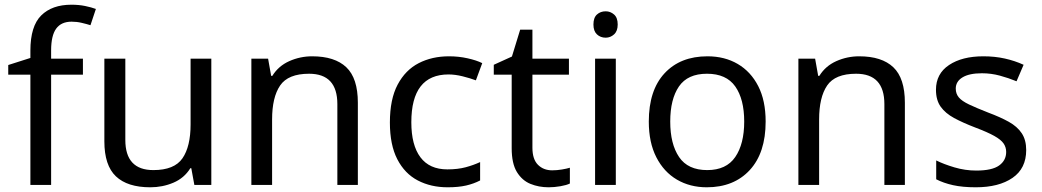

<svg xmlns="http://www.w3.org/2000/svg" viewBox="-20 -785 4421 815"><path d="M332 -468H197V0H109V-468H15V-509L109 -539V-570Q109 -674 155 -719.5Q201 -765 283 -765Q315 -765 341.5 -759.5Q368 -754 387 -747L364 -678Q348 -683 327 -688Q306 -693 284 -693Q240 -693 218.5 -663.5Q197 -634 197 -571V-536H332Z M877 -536V0H805L792 -71H788Q762 -29 716 -9.5Q670 10 618 10Q521 10 472 -36.5Q423 -83 423 -185V-536H512V-191Q512 -63 631 -63Q720 -63 754.5 -113Q789 -163 789 -257V-536Z M1305 -546Q1401 -546 1450 -499.5Q1499 -453 1499 -349V0H1412V-343Q1412 -472 1292 -472Q1203 -472 1169 -422Q1135 -372 1135 -278V0H1047V-536H1118L1131 -463H1136Q1162 -505 1208 -525.5Q1254 -546 1305 -546Z M1880 10Q1809 10 1753.5 -19Q1698 -48 1666.5 -109Q1635 -170 1635 -265Q1635 -364 1668 -426Q1701 -488 1757.5 -517Q1814 -546 1886 -546Q1927 -546 1965 -537.5Q2003 -529 2027 -517L2000 -444Q1976 -453 1944 -461Q1912 -469 1884 -469Q1726 -469 1726 -266Q1726 -169 1764.5 -117.5Q1803 -66 1879 -66Q1923 -66 1956.5 -75Q1990 -84 2018 -97V-19Q1991 -5 1958.5 2.5Q1926 10 1880 10Z M2324 -62Q2344 -62 2365 -65.5Q2386 -69 2399 -73V-6Q2385 1 2359 5.5Q2333 10 2309 10Q2267 10 2231.5 -4.5Q2196 -19 2174 -55Q2152 -91 2152 -156V-468H2076V-510L2153 -545L2188 -659H2240V-536H2395V-468H2240V-158Q2240 -109 2263.5 -85.5Q2287 -62 2324 -62Z M2551 -737Q2571 -737 2586.5 -723.5Q2602 -710 2602 -681Q2602 -653 2586.5 -639Q2571 -625 2551 -625Q2529 -625 2514 -639Q2499 -653 2499 -681Q2499 -710 2514 -723.5Q2529 -737 2551 -737ZM2594 -536V0H2506V-536Z M3230 -269Q3230 -136 3162.5 -63Q3095 10 2980 10Q2909 10 2853.5 -22.5Q2798 -55 2766 -117.5Q2734 -180 2734 -269Q2734 -402 2801 -474Q2868 -546 2983 -546Q3056 -546 3111.5 -513.5Q3167 -481 3198.5 -419.5Q3230 -358 3230 -269ZM2825 -269Q2825 -174 2862.5 -118.5Q2900 -63 2982 -63Q3063 -63 3101 -118.5Q3139 -174 3139 -269Q3139 -364 3101 -418Q3063 -472 2981 -472Q2899 -472 2862 -418Q2825 -364 2825 -269Z M3627 -546Q3723 -546 3772 -499.5Q3821 -453 3821 -349V0H3734V-343Q3734 -472 3614 -472Q3525 -472 3491 -422Q3457 -372 3457 -278V0H3369V-536H3440L3453 -463H3458Q3484 -505 3530 -525.5Q3576 -546 3627 -546Z M4336 -148Q4336 -70 4278 -30Q4220 10 4122 10Q4066 10 4025.5 1Q3985 -8 3954 -24V-104Q3986 -88 4031.5 -74.5Q4077 -61 4124 -61Q4191 -61 4221 -82.5Q4251 -104 4251 -140Q4251 -160 4240 -176Q4229 -192 4200.5 -208Q4172 -224 4119 -244Q4067 -264 4030 -284Q3993 -304 3973 -332Q3953 -360 3953 -404Q3953 -472 4008.5 -509Q4064 -546 4154 -546Q4203 -546 4245.5 -536.5Q4288 -527 4325 -510L4295 -440Q4261 -454 4224 -464Q4187 -474 4148 -474Q4094 -474 4065.5 -456.5Q4037 -439 4037 -409Q4037 -387 4050 -371.5Q4063 -356 4093.5 -341.5Q4124 -327 4175 -307Q4226 -288 4262 -268Q4298 -248 4317 -219.5Q4336 -191 4336 -148Z"/></svg>

Font: Noto Sans Lepcha
Style: Regular
Weight: 400
Designer: Monotype Design Team
Foundry: Monotype Imaging Inc.
Version: Version 2.006; ttfautohint (v1.8.4.7-5d5b)